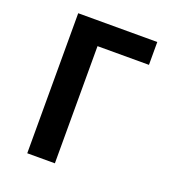

<svg xmlns="http://www.w3.org/2000/svg" viewBox="-133 -841 866 947"><g transform="rotate(20 300.0 -367.5)"><path d="M116 0V-735H531V-615H261V0Z"/></g></svg>

Font: Iosevka Heavy Extended
Style: Regular
Weight: 900
Width: 7
Monospace: yes
Designer: Belleve Invis
Foundry: Belleve Invis
Version: Version 32.5.0; ttfautohint (v1.8.4)